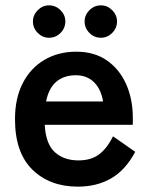

<svg xmlns="http://www.w3.org/2000/svg" viewBox="-20 -686 561 717"><path d="M271 11Q166 11 101 -52.5Q36 -116 36 -241Q36 -319 65 -375.5Q94 -432 146 -462.5Q198 -493 265 -493Q332 -493 379 -460.5Q426 -428 451 -372Q476 -316 476 -246V-220H147Q151 -148 185 -117.5Q219 -87 273 -87Q320 -87 350 -109.5Q380 -132 402 -177L485 -119Q448 -50 394.5 -19.5Q341 11 271 11ZM152 -307H365Q357 -354 330.5 -379.5Q304 -405 263 -405Q219 -405 190.5 -381Q162 -357 152 -307ZM357 -545Q332 -545 314 -563Q296 -581 296 -606Q296 -630 314 -648Q332 -666 357 -666Q381 -666 399 -648Q417 -630 417 -606Q417 -581 399 -563Q381 -545 357 -545ZM163 -545Q139 -545 121 -563Q103 -581 103 -606Q103 -630 121 -648Q139 -666 163 -666Q188 -666 206 -648Q224 -630 224 -606Q224 -581 206 -563Q188 -545 163 -545Z"/></svg>

Font: Zen Kaku Gothic New
Style: Bold
Weight: 700
Designer: Yoshimichi Ohira
Foundry: Positype
Version: Version 1.002